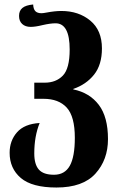

<svg xmlns="http://www.w3.org/2000/svg" viewBox="-20 -828 542 857"><path d="M23 -146Q23 -200 56 -237.5Q89 -275 157 -279Q133 -220 133 -143Q133 -94 153.5 -71Q174 -48 221 -48Q269 -48 291.5 -88Q314 -128 314 -213Q314 -308 278 -347.5Q242 -387 174 -387H133V-459H180Q230 -459 260.5 -490.5Q291 -522 291 -607Q291 -724 228 -724Q205 -724 170 -716Q138 -708 117 -708Q93 -708 79 -721Q65 -734 65 -757Q65 -780 80 -792.5Q95 -805 128 -808Q129 -787 138 -778Q147 -769 165 -769Q173 -769 188 -772Q225 -779 254 -779Q331 -779 383 -736Q435 -693 435 -612Q435 -539 400 -495Q365 -451 307 -431V-429Q380 -414 421 -360Q462 -306 462 -207Q462 -115 406 -53Q350 9 232 9Q123 9 73 -33.5Q23 -76 23 -146Z"/></svg>

Font: Noto Serif Georgian Bold Cond
Style: Regular
Weight: 700
Width: 3
Designer: Monotype Design team
Foundry: Monotype Imaging Inc.
Version: Version 1.000